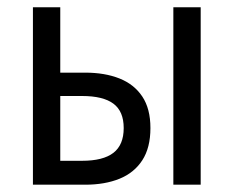

<svg xmlns="http://www.w3.org/2000/svg" viewBox="-20 -506 640 526"><path d="M70.2 0V-486.1H145.1V-307H213.4Q267.2 -307 307.4 -291Q347.5 -275 369.8 -241.6Q392.1 -208.2 392.1 -155.2Q392.1 -101.2 369.8 -66.9Q347.5 -32.6 307.4 -16.3Q267.2 0 213.4 0ZM145.1 -65.5H204.8Q262.5 -65.5 290.7 -87.3Q318.9 -109.1 318.9 -155.2Q318.9 -201 290.7 -222Q262.5 -243 204.8 -243H145.1ZM454.9 0V-486.1H529.8V0Z"/></svg>

Font: Source Code Pro ExtraLight
Style: Regular
Weight: 200
Monospace: yes
Designer: Paul D. Hunt, Teo Tuominen
Foundry: Adobe
Version: Version 1.026;hotconv 1.1.0;makeotfexe 2.6.0